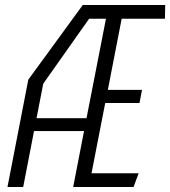

<svg xmlns="http://www.w3.org/2000/svg" viewBox="-20 -750 682 770"><path d="M273.5 0H515.5L536 -55H347L402 -337H539.5L549.5 -389.5H412.5L468 -675H641.5L642.5 -730H312L93.5 -430.5L10 0H73L116.5 -224.5H317ZM126.5 -276 153.5 -414.5 337.5 -675H405L327 -276Z"/></svg>

Font: Monaspace Krypton ExtraLight
Style: Italic
Weight: 200
Italic angle: -11°
Designer: Riley Cran & the Lettermatic Team
Foundry: Lettermatic
Version: Version 1.101 (Monaspace Krypton)